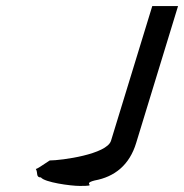

<svg xmlns="http://www.w3.org/2000/svg" viewBox="-20 -795 607 633"><path d="M98 -238C106 -226 97 -210 115 -210C127 -194 212 -182 243 -182C310 -182 245 -188 292 -200C358 -212 407 -251 429 -324L567 -775H482L346 -331C332 -286 182 -266 144 -266C117 -248 102 -238 98 -238Z"/></svg>

Font: bitstorm
Style: excnobl
Weight: 400
Version: Version 0.2